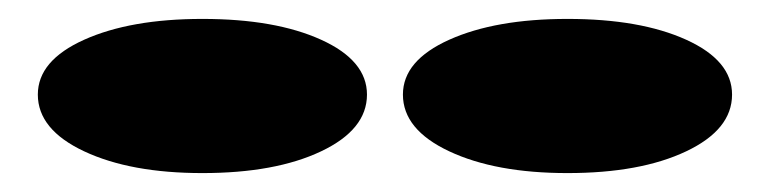

<svg xmlns="http://www.w3.org/2000/svg" viewBox="-20 -758 814 203"><path d="M580 -738Q657 -738 705.5 -716Q754 -694 754 -658Q754 -621 705.5 -598Q657 -575 580 -575Q504 -575 455 -598Q406 -621 406 -658Q406 -694 455 -716Q504 -738 580 -738ZM194 -738Q271 -738 319.5 -716Q368 -694 368 -658Q368 -621 319.5 -598Q271 -575 194 -575Q118 -575 69 -598Q20 -621 20 -658Q20 -694 69 -716Q118 -738 194 -738Z"/></svg>

Font: Kalnia Expanded SemiBold
Style: Regular
Weight: 600
Width: 7
Designer: Frida Medrano
Foundry: Frida Medrano
Version: Version 1.105